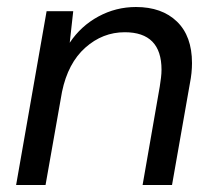

<svg xmlns="http://www.w3.org/2000/svg" viewBox="-20 -528 613 548"><path d="M26 0 113 -496H189L179 -406Q211 -454 261 -481Q311 -508 368 -508Q442 -508 485 -466.5Q528 -425 528 -348Q528 -334 526.5 -319.5Q525 -305 522 -290L471 0H387L436 -281Q438 -294 439.5 -306Q441 -318 441 -329Q441 -436 336 -436Q273 -436 223.5 -392Q174 -348 157 -266L110 0Z"/></svg>

Font: DeepMind Sans
Style: Italic
Weight: 400
Italic angle: -10°
Designer: Jonny Pinhorn / Modifications: Colophon Foundry
Foundry: Colophon Foundry
Version: Version 1.002; ttfautohint (v1.8.2)